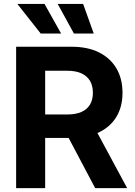

<svg xmlns="http://www.w3.org/2000/svg" viewBox="-20 -968 695 988"><path d="M63 0V-727.5H348.6Q431.2 -727.5 489.7 -698.2Q548.3 -668.9 579.3 -615.7Q610.4 -562.5 610.4 -490.2Q610.4 -418.5 578.6 -366.2Q546.9 -314 487.3 -286.1Q427.7 -258.3 343.8 -258.3H151.9V-378.9H325.7Q369.6 -378.9 398.9 -391.8Q428.2 -404.8 443.1 -429.7Q458 -454.6 458 -490.2Q458 -526.9 443.1 -552Q428.2 -577.1 398.9 -590.6Q369.6 -604 325.2 -604H212.4V0ZM469.7 0 294.9 -330.6H456.1L634.3 0ZM360.4 -795.4 276.9 -947.8H407.7L462.4 -795.4ZM189.5 -795.4 69.3 -947.8H209L294.4 -795.4Z"/></svg>

Font: Inter 18pt
Style: Bold
Weight: 700
Designer: Rasmus Andersson
Foundry: rsms
Version: Version 4.001;git-66647c0bb